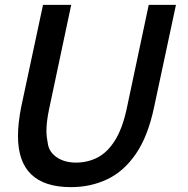

<svg xmlns="http://www.w3.org/2000/svg" viewBox="-20 -757 773 790"><path d="M272 13Q54 13 54 -197Q54 -250 67 -316L157 -737H273L182 -308Q171 -256 171 -218Q171 -195 177.5 -162Q184 -129 215.5 -108.5Q247 -88 293 -88Q340 -88 380.5 -108.5Q421 -129 452 -177.5Q483 -226 501 -308L592 -737H704L614 -316Q589 -197 539.5 -124.5Q490 -52 421.5 -19.5Q353 13 272 13Z"/></svg>

Font: l_WÎeÑOS 500W
Style: Regular
Weight: 500
Designer: R?O
Version: Version 2.00 June 21, 2023